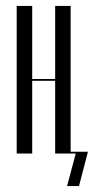

<svg xmlns="http://www.w3.org/2000/svg" viewBox="-20 -515 315 644"><path d="M88 -495V-250H165V-495H217V0H165V-244H88V0H36V-495ZM205 109 234 0H215V-6H275L245 109Z"/></svg>

Font: Moniqa Cond Display
Style: Regular
Weight: 400
Width: 3
Designer: Rajesh Rajput
Foundry: Rajesh Rajput
Version: Version 1.000